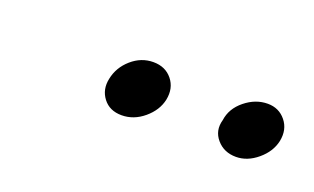

<svg xmlns="http://www.w3.org/2000/svg" viewBox="-28 -774 366 224"><g transform="rotate(20 154.5 -662.5)"><path d="M124 -627Q109 -627 101 -637.5Q93 -648 96 -662Q99 -677 111 -687.5Q123 -698 138 -698Q153 -698 161.5 -687.5Q170 -677 167 -662Q164 -648 151.5 -637.5Q139 -627 124 -627ZM266 -627Q251 -627 242 -637.5Q233 -648 237 -662Q239 -677 252 -687.5Q265 -698 280 -698Q294 -698 302.5 -687.5Q311 -677 308 -662Q305 -648 292.5 -637.5Q280 -627 266 -627Z"/></g></svg>

Font: Albert Sans ExtraLight
Style: Italic
Weight: 250
Italic angle: -11.25°
Designer: Andreas Rasmussen
Foundry: a.Foundry
Version: Version 1.025